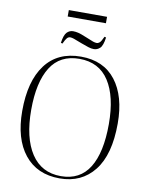

<svg xmlns="http://www.w3.org/2000/svg" viewBox="-107 -1087 904 1177"><g transform="rotate(10 345.0 -499.0)"><path d="M347 14Q206 14 128 -83.5Q50 -181 50 -354Q50 -540 126.5 -642Q203 -744 348 -744Q489 -744 564.5 -646.5Q640 -549 640 -379Q640 -185 561.5 -85.5Q483 14 347 14ZM352 -1Q471 -1 529 -95Q587 -189 587 -366Q587 -538 525 -633.5Q463 -729 341 -729Q220 -729 161.5 -635.5Q103 -542 103 -370Q103 -196 167 -98.5Q231 -1 352 -1ZM416 -803Q400 -803 381.5 -809Q363 -815 336 -825Q298 -840 284.5 -844.5Q271 -849 262 -849Q251 -849 242.5 -840Q234 -831 221 -803L211 -806Q218 -856 234.5 -872.5Q251 -889 273 -889Q288 -889 305 -885Q322 -881 353 -868Q391 -852 404 -847.5Q417 -843 427 -843Q436 -843 445 -850.5Q454 -858 468 -889L478 -886Q471 -834 454 -818.5Q437 -803 416 -803ZM224 -972V-1012H462V-972Z"/></g></svg>

Font: Literata 72pt ExtraLight
Style: Regular
Weight: 200
Designer: Latin by Veronika Burian and Jose Scaglione. Greek by Irene Vlachou. Cyrillic by Vera Evstafieva.
Foundry: TypeTogether
Version: Version 3.002